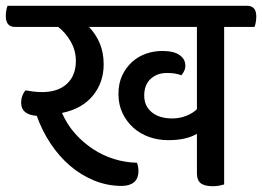

<svg xmlns="http://www.w3.org/2000/svg" viewBox="-51 -632 905 663"><path d="M447 -302Q447 -266 473 -244.5Q499 -223 544 -223Q569 -223 592 -232Q615 -241 629 -255V-539H256Q279 -516 293 -483.5Q307 -451 307 -410Q307 -347 269.5 -301.5Q232 -256 163 -242Q181 -201 209 -170Q237 -139 270.5 -117Q304 -95 342.5 -83Q381 -71 422 -70Q427 -57 427 -42Q427 -15 411.5 -2.5Q396 10 369 10Q320 10 274.5 -8.5Q229 -27 191 -59.5Q153 -92 123.5 -136.5Q94 -181 76 -232Q22 -236 22 -277Q22 -302 37 -320Q48 -318 63.5 -316Q79 -314 94 -314Q149 -314 180 -342.5Q211 -371 211 -422Q211 -457 193.5 -488Q176 -519 150 -539H1Q-31 -539 -31 -577Q-31 -585 -29.5 -594.5Q-28 -604 -25 -612H802Q834 -612 834 -575Q834 -567 832.5 -557Q831 -547 828 -539H723V5Q716 7 706 9Q696 11 684 11Q655 11 642 0.5Q629 -10 629 -33V-170Q592 -148 530 -148Q495 -148 464 -159Q433 -170 409.5 -191Q386 -212 372 -241.5Q358 -271 358 -307Q358 -344 371 -371.5Q384 -399 405 -418Q426 -437 453 -446.5Q480 -456 509 -456Q549 -456 569 -442Q589 -428 589 -405Q589 -395 584.5 -386Q580 -377 575 -372Q556 -380 526 -380Q491 -380 469 -359.5Q447 -339 447 -302Z"/></svg>

Font: Baloo 2 Medium
Style: Regular
Weight: 500
Designer: Sarang Kulkarni and Ek Type
Foundry: Ek Type
Version: Version 1.640;hotconv 1.0.111;makeotfexe 2.5.65597; ttfautoh